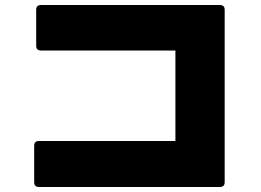

<svg xmlns="http://www.w3.org/2000/svg" viewBox="-20 -747 1040 764"><path d="M116 -22V-167Q116 -186 135 -186H678V-546H143Q124 -546 124 -565V-708Q124 -727 143 -727H855Q874 -727 874 -708V-22Q874 -3 855 -3H135Q116 -3 116 -22Z"/></svg>

Font: LINE Seed JP_TTF ExtraBold
Style: Regular
Weight: 800
Designer: LY Corporation & Fontrix & Fontworks
Version: Version 1.015